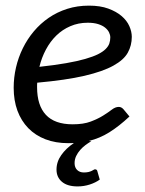

<svg xmlns="http://www.w3.org/2000/svg" viewBox="-20 -504 518 685"><path d="M318.8 100.1Q325.7 100.1 327.1 106L335.9 136.7Q321.3 147.5 300.3 154.3Q279.3 161.1 256.8 161.1Q220.7 161.1 201.2 144.8Q181.6 128.4 181.6 101.1Q181.6 73.2 198.7 49.1Q215.8 24.9 243.7 6.3Q238.8 6.3 233.9 6.6Q229 6.8 223.6 6.8Q178.2 6.8 142.1 -7.1Q106 -21 80.8 -46.9Q55.7 -72.8 42.2 -109.1Q28.8 -145.5 28.8 -190.9Q28.8 -227.5 37.1 -263.4Q45.4 -299.3 61.5 -332Q77.6 -364.7 100.8 -392.3Q124 -419.9 153.8 -440.4Q183.6 -460.9 219.7 -472.4Q255.9 -483.9 297.4 -483.9Q337.4 -483.9 366.2 -473.4Q395 -462.9 413.8 -446.8Q432.6 -430.7 441.4 -410.9Q450.2 -391.1 450.2 -372.6Q450.2 -341.8 436 -316.2Q421.9 -290.5 384.5 -269.8Q347.2 -249 281.5 -233.6Q215.8 -218.3 112.8 -209Q112.3 -205.1 112.3 -200.9Q112.3 -196.8 112.3 -192.9Q112.3 -127.9 143.8 -94.2Q175.3 -60.5 239.3 -60.5Q277.8 -60.5 303.7 -70.3Q329.6 -80.1 347.9 -91.6Q366.2 -103 378.9 -112.8Q391.6 -122.6 403.8 -122.6Q413.1 -122.6 420.4 -114.3L441.9 -88.4Q404.8 -53.7 370.1 -32Q335.4 -10.3 296.4 -1L305.7 0Q295.9 5.4 285.4 13.2Q274.9 21 266.1 31Q257.3 41 251.7 52.7Q246.1 64.5 246.1 78.1Q246.1 93.3 255.1 102.3Q264.2 111.3 279.3 111.3Q289.1 111.3 295.9 109.6Q302.7 107.9 307.1 105.7Q311.5 103.5 314.2 101.8Q316.9 100.1 318.8 100.1ZM293 -422.9Q259.3 -422.9 231 -410.6Q202.6 -398.4 180.9 -377.2Q159.2 -356 143.8 -327.1Q128.4 -298.3 120.6 -265.6Q175.3 -271.5 215.6 -278.6Q255.9 -285.6 283.9 -293.7Q312 -301.8 329.6 -310.5Q347.2 -319.3 356.9 -329.1Q366.7 -338.9 370.1 -349.1Q373.5 -359.4 373.5 -370.6Q373.5 -379.4 369.1 -388.4Q364.7 -397.5 355.2 -405.3Q345.7 -413.1 330.3 -418Q314.9 -422.9 293 -422.9Z"/></svg>

Font: Carlito
Style: Italic
Weight: 400
Italic angle: -7°
Designer: Lukasz Dziedzic
Foundry: tyPoland Lukasz Dziedzic
Version: Version 1.104